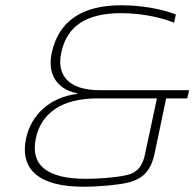

<svg xmlns="http://www.w3.org/2000/svg" viewBox="-20 -699 737 728"><path d="M350 -326H575L530 -115C522 -74 503 -44 460 -35C413 -25 353 -21 306 -21C159 -21 94 -72 116 -175C136 -268 211 -326 350 -326ZM79 -175C53 -52 134 9 296 9C358 9 427 2 462 -6C532 -21 555 -65 566 -116L610 -326H690L697 -357H358C242 -357 194 -412 212 -498C233 -599 305 -649 439 -649C499 -649 575 -639 640 -613L647 -644C591 -666 513 -679 440 -679C291 -679 202 -619 176 -498C161 -427 187 -363 273 -345V-343C167 -330 98 -262 79 -175Z"/></svg>

Font: LT Wave Text Thin Italic
Style: Regular
Weight: 100
Designer: Daniel Lyons
Version: Version 2.5 (Glyphs App)